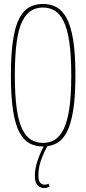

<svg xmlns="http://www.w3.org/2000/svg" viewBox="-20 -730 435 970"><path d="M197 10Q159 10 129 -6Q99 -22 78 -61.5Q57 -101 46 -171Q35 -241 35 -349Q35 -458 46 -528.5Q57 -599 78 -638.5Q99 -678 129 -694Q159 -710 197 -710Q235 -710 265 -694Q295 -678 316.5 -638.5Q338 -599 349.5 -529Q361 -459 361 -350Q361 -241 349.5 -171Q338 -101 317 -61.5Q296 -22 265.5 -6Q235 10 197 10ZM197 -8Q230 -8 256 -23.5Q282 -39 301 -76.5Q320 -114 330 -180Q340 -246 340 -349Q340 -452 330 -519Q320 -586 301 -623.5Q282 -661 256 -676.5Q230 -692 197 -692Q164 -692 138 -676.5Q112 -661 93 -623.5Q74 -586 64.5 -519Q55 -452 55 -349Q55 -247 64.5 -180.5Q74 -114 93 -76.5Q112 -39 138 -23.5Q164 -8 197 -8ZM203 220Q183 220 169.5 206Q156 192 156 157Q156 90 210 -8L224 0Q200 42 187 80Q174 118 174 156Q174 184 183.5 193.5Q193 203 206 203Q217 203 225 198L231 212Q217 220 203 220Z"/></svg>

Font: Georama Condensed Thin
Style: Regular
Weight: 100
Width: 3
Designer: Jean-Baptiste Levee
Foundry: Production Type
Version: Version 1.000